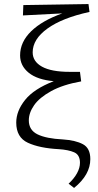

<svg xmlns="http://www.w3.org/2000/svg" viewBox="-20 -731 485 946"><path d="M425 53Q425 130 345 195L318 174Q345 149 359.5 122.5Q374 96 374 71Q374 32 345.5 19.5Q317 7 270 4Q175 -1 117.5 -27.5Q60 -54 60 -127Q60 -184 103.5 -238.5Q147 -293 245 -331Q164 -338 121.5 -372.5Q79 -407 79 -458Q79 -524 133.5 -577Q188 -630 287 -665L93 -655L95 -706L416 -711L421 -672H420Q287 -643 214 -590.5Q141 -538 141 -473Q141 -428 187 -402.5Q233 -377 323 -377H374L380 -330Q290 -314 232 -282Q174 -250 148 -212.5Q122 -175 122 -138Q122 -90 165 -69Q208 -48 290 -44Q352 -40 388.5 -20.5Q425 -1 425 53Z"/></svg>

Font: Isabella Sans
Style: Regular
Weight: 400
Designer: Original fonts by Christian Thalmann (Catharsis Fonts), Modifications by Cristiano Sobral
Version: Version 0.002;July 12, 2020;FontCreator 13.0.0.2655 64-bit; 